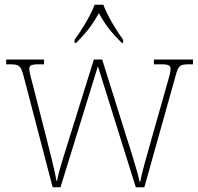

<svg xmlns="http://www.w3.org/2000/svg" viewBox="-20 -786 832 806"><path d="M293 -619V-606H300C345 -652 368 -682 395 -731C422 -682 445 -652 491 -606H497V-619C469 -657 430 -721 414 -766H377C361 -721 321 -657 293 -619ZM80 -463 201 0H234L391 -508L550 0H586L717 -467C729 -511 734 -516 775 -516H790V-536H626V-516H658C692 -516 696 -509 696 -496C696 -482 688 -457 680 -428L617 -206C594 -124 575 -60 569 -23H566C558 -64 523 -174 507 -223L409 -536H374L271 -206C256 -157 224 -61 220 -27H217C212 -61 188 -154 176 -202L119 -425C113 -445 103 -486 103 -496C103 -509 107 -516 141 -516H165V-536H6V-516H21C62 -516 68 -510 80 -463Z"/></svg>

Font: Noto Serif Sinhala SemiCondensed Thin
Style: Regular
Weight: 100
Width: 4
Designer: Jelle Bosma - Monotype Design Team
Foundry: Monotype Imaging Inc.
Version: Version 2.007